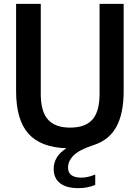

<svg xmlns="http://www.w3.org/2000/svg" viewBox="-20 -760 725 996"><path d="M621.5 -740V-287Q621.5 -172 583.8 -102.5Q546 -33 464.5 -7Q390 17.5 361.5 46.5Q333 75.5 333 109Q333 161.5 402 161.5Q434.5 161.5 474 145.5V199.5Q432.5 216 387 216Q323.5 216 291 190Q258.5 164 258.5 116.5Q258.5 85 274 58.2Q289.5 31.5 324.5 9Q190.5 4.5 127 -67.2Q63.5 -139 63.5 -287V-740H191.5V-273Q191.5 -181.5 228.8 -139.8Q266 -98 344 -98Q422.5 -98 459.5 -139.8Q496.5 -181.5 496.5 -273V-740Z"/></svg>

Font: Encode Sans Semi Condensed SmBd
Style: Regular
Weight: 600
Width: 4
Designer: Multiple Designers
Foundry: Impallari Type
Version: Version 2.000